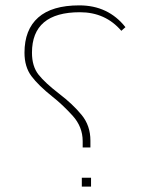

<svg xmlns="http://www.w3.org/2000/svg" viewBox="-20 -688 553 708"><path d="M281.7 0V-32.6H315.7V0ZM284.9 -144.3V-167.7Q284.9 -220.6 247.5 -261.7Q210 -302.8 173.7 -331.3Q121.3 -373.2 95.8 -407.4Q70.3 -441.6 70.3 -493.6Q70.3 -578.6 120.9 -623.4Q171.4 -668.2 272.5 -668.2Q379.1 -668.2 442.6 -587.8L427.4 -574.4Q368.6 -642.9 274.8 -642.9Q97.9 -642.9 97.9 -493.6Q97.9 -443.5 122 -412.9Q146.1 -382.4 198.1 -342.4Q248.6 -303.8 281 -264.2Q313.4 -224.7 313.4 -169.6V-144.3Z"/></svg>

Font: Arad-FD-VF Thin
Style: Regular
Weight: 100
Designer: Mohammad Darvishi
Version: Version 1.010;September 21, 2024;FontCreator 15.0.0.2992 64-